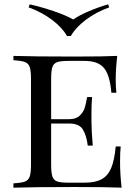

<svg xmlns="http://www.w3.org/2000/svg" viewBox="-20 -866 635 886"><path d="M541 0Q476 -3 322 -3Q137 -3 42 0V-20Q78 -22 94.5 -28Q111 -34 117 -51Q123 -68 123 -106V-502Q123 -540 117 -557Q111 -574 94.5 -580Q78 -586 42 -588V-608Q137 -605 322 -605Q462 -605 521 -608Q514 -548 514 -500Q514 -461 517 -438H494Q487 -520 459.5 -552.5Q432 -585 370 -585H297Q261 -585 244.5 -579.5Q228 -574 222 -557Q216 -540 216 -502V-316H299Q331 -316 348 -332.5Q365 -349 371 -368.5Q377 -388 382 -418H405Q402 -384 402 -344V-306Q402 -267 408 -194H385Q379 -242 362 -269Q345 -296 299 -296H216V-106Q216 -68 222 -51Q228 -34 244.5 -28.5Q261 -23 297 -23H370Q420 -23 449 -39Q478 -55 493 -90.5Q508 -126 514 -190H537Q534 -163 534 -118Q534 -66 541 0ZM484 -832Q423 -810 376 -774.5Q329 -739 307 -700H289Q267 -739 220 -774.5Q173 -810 112 -832L117 -846Q174 -833 229.5 -814Q285 -795 318 -776Q345 -795 389.5 -814Q434 -833 479 -846Z"/></svg>

Font: Playfair Display SC
Style: Regular
Weight: 400
Designer: Claus Eggers Sørensen
Foundry: Claus Eggers Sørensen
Version: Version 1.200; ttfautohint (v1.6)